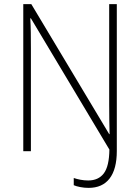

<svg xmlns="http://www.w3.org/2000/svg" viewBox="-20 -734 680 932"><path d="M410 178Q389 178 369 174Q349 170 338 165V130Q352 135 370.5 138.5Q389 142 408 142Q458 142 484 107.5Q510 73 511 -8L130 -645H127Q129 -611 129.5 -575.5Q130 -540 130 -498V0H93V-714H132L510 -83H512Q511 -118 510.5 -155.5Q510 -193 510 -227V-714H547V-1Q547 87 512 132.5Q477 178 410 178Z"/></svg>

Font: Noto Sans Gujarati UI SemiCondensed ExtraLight
Style: Regular
Weight: 200
Width: 4
Designer: Jelle Bosma - Monotype Design Team, Universal Thirst
Foundry: Monotype Imaging Inc.
Version: Version 2.106; ttfautohint (v1.8.4.7-5d5b)